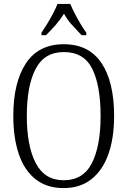

<svg xmlns="http://www.w3.org/2000/svg" viewBox="-20 -951 652 981"><path d="M305 10Q219 10 161.5 -35.5Q104 -81 76 -164Q48 -247 48 -359Q48 -530 112.5 -627.5Q177 -725 306 -725Q434 -725 498.5 -629Q563 -533 563 -358Q563 -245 533.5 -162.5Q504 -80 446.5 -35Q389 10 305 10ZM305 -30Q405 -30 449.5 -117.5Q494 -205 494 -358Q494 -513 451.5 -599Q409 -685 306 -685Q207 -685 162 -599Q117 -513 117 -358Q117 -206 162.5 -118Q208 -30 305 -30ZM192 -784Q205 -803 221 -829Q237 -855 251 -882Q265 -909 274 -931H339Q348 -909 362 -882Q376 -855 391.5 -829Q407 -803 421 -784V-771H397Q371 -798 348 -823.5Q325 -849 307 -881Q287 -849 264.5 -823.5Q242 -798 215 -771H192Z"/></svg>

Font: Noto Serif Tamil Condensed Light
Style: Italic
Weight: 300
Width: 3
Italic angle: -12°
Designer: Indian Type Foundry, Tom Grace, and the Monotype Design Team
Foundry: Monotype Imaging Inc.
Version: Version 2.003; ttfautohint (v1.8.4.7-5d5b)